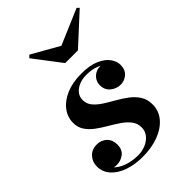

<svg xmlns="http://www.w3.org/2000/svg" viewBox="-211 -800 903 903"><g transform="rotate(-45 240.0 -348.5)"><path d="M194.3 10Q141 10 99.1 -4.8Q57.2 -19.5 33 -46.9Q8.7 -74.3 8.7 -111.3Q8.7 -141.3 28.5 -162.9Q48.3 -184.5 81.3 -184.5Q111.3 -184.5 130.8 -165.6Q150.3 -146.8 150.3 -115.3Q150.3 -83 129.3 -66.2Q108.3 -49.5 80 -49.5Q60.8 -49.5 44.6 -57.6Q28.5 -65.7 19.1 -79.7Q9.7 -93.8 9.7 -111.3H36.7Q36.7 -80 56.6 -57.4Q76.5 -34.8 110 -22.6Q143.5 -10.5 183.8 -10.5Q210.5 -10.5 234.2 -20.5Q258 -30.5 273 -48.9Q288 -67.3 288 -92Q288 -118.7 272.6 -138.9Q257.2 -159 233 -175.5Q208.7 -192 181.4 -207.9Q154 -223.7 129.7 -241.5Q105.5 -259.2 90.1 -281.7Q74.7 -304.2 74.7 -334.5Q74.7 -372.7 98.2 -403.9Q121.8 -435 164.6 -453.3Q207.5 -471.5 265.3 -471.5Q321.8 -471.5 357.1 -456Q392.5 -440.5 409.1 -417.1Q425.8 -393.7 425.8 -370.2Q425.8 -337.7 405.8 -320.6Q385.8 -303.5 360.8 -303.5Q333 -303.5 310.9 -321.5Q288.7 -339.5 288.7 -371.5Q288.7 -397 307.3 -415.3Q325.8 -433.5 355.8 -433.5Q382.5 -433.5 403.6 -416Q424.8 -398.5 424.8 -370.2H401.3Q401.3 -390.5 386.5 -409Q371.8 -427.5 344.1 -439.1Q316.5 -450.8 277.8 -450.8Q251 -450.8 229.4 -441.8Q207.8 -432.7 195 -416.7Q182.3 -400.7 182.3 -379.5Q182.3 -354 198 -334.9Q213.8 -315.8 238.6 -299.9Q263.5 -284 291.5 -268.2Q319.5 -252.5 344.4 -233.7Q369.3 -215 385 -190.5Q400.8 -166 400.8 -132Q400.8 -88.8 373.5 -56.9Q346.3 -25 299.5 -7.5Q252.8 10 194.3 10ZM247.5 -560 144.2 -695.5 156.2 -707.3 292.3 -630.3 469 -705.8 479.5 -695.5 332 -560Z"/></g></svg>

Font: Bodoni Moda
Style: Italic
Weight: 400
Italic angle: -13°
Designer: Owen Earl
Foundry: indestructible type
Version: Version 2.005